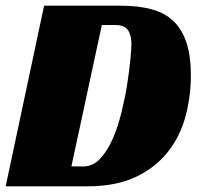

<svg xmlns="http://www.w3.org/2000/svg" viewBox="-20 -655 702 675"><path d="M0 0 135 -635H404Q466 -635 512.5 -622.5Q559 -610 589.5 -581Q620 -552 635.5 -505Q651 -458 651 -390Q651 -317 632.5 -247Q614 -177 571 -122Q528 -67 458.5 -33.5Q389 0 287 0ZM274 -70Q307 -70 332.5 -97.5Q358 -125 376.5 -167.5Q395 -210 407.5 -261.5Q420 -313 427.5 -361Q435 -409 438.5 -447Q442 -485 442 -501Q442 -532 429.5 -549.5Q417 -567 386 -567H338L231 -70Z"/></svg>

Font: Racing Sans One
Style: Regular
Weight: 400
Designer: Pablo Impallari, Rodrigo Fuenzalida
Foundry: Pablo Impallari, Rodrigo Fuenzalida
Version: Version 1.001; ttfautohint (v0.8) -G 200 -r 50